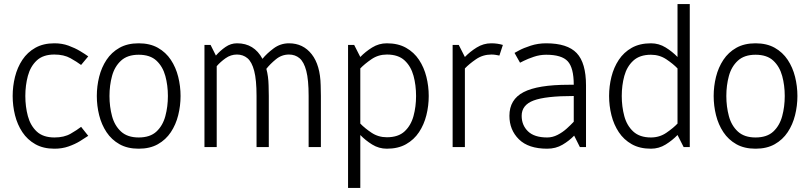

<svg xmlns="http://www.w3.org/2000/svg" viewBox="-20 -720 3966 940"><path d="M246 8Q192 8 153 -14Q114 -36 89.5 -73Q65 -110 53.5 -156Q42 -202 42 -250Q42 -298 53.5 -344Q65 -390 89.5 -427Q114 -464 153 -486Q192 -508 246 -508H247Q284 -508 315.5 -496.5Q347 -485 372 -470Q397 -455 412 -444L377 -402Q357 -417 325 -435Q293 -453 246 -453Q191 -453 160 -424Q129 -395 116.5 -348.5Q104 -302 104 -250Q104 -198 116.5 -151.5Q129 -105 160 -76Q191 -47 247 -47Q294 -47 326 -65.5Q358 -84 377 -99L412 -55Q396 -44 371.5 -29Q347 -14 315.5 -3Q284 8 247 8H246Z M454 -250Q454 -298 465.5 -344Q477 -390 501.5 -427Q526 -464 565 -486Q604 -508 659 -508Q714 -508 753 -486Q792 -464 816.5 -427Q841 -390 852.5 -344Q864 -298 864 -250Q864 -202 852.5 -156Q841 -110 816.5 -73Q792 -36 753 -14Q714 8 659 8Q604 8 565 -14Q526 -36 501.5 -73Q477 -110 465.5 -156Q454 -202 454 -250ZM516 -250Q516 -198 528.5 -151.5Q541 -105 572.5 -76Q604 -47 659 -47Q715 -47 746 -76Q777 -105 789.5 -151.5Q802 -198 802 -250Q802 -302 789.5 -348Q777 -394 746 -423Q715 -452 659 -452Q604 -452 572.5 -423Q541 -394 528.5 -348Q516 -302 516 -250Z M1551 -250V0H1491V-250Q1491 -329 1479.5 -373Q1468 -417 1446.5 -435Q1425 -453 1395 -453Q1359 -453 1330.5 -429.5Q1302 -406 1284 -383Q1294 -347 1295 -302L1296 -250V0H1236V-250Q1236 -329 1224.5 -373Q1213 -417 1191.5 -435Q1170 -453 1140 -453Q1110 -453 1084.5 -435Q1059 -417 1041 -396V0H981V-500H1011L1037 -448Q1058 -472 1084 -490Q1110 -508 1140 -508H1141Q1224 -508 1265 -432Q1286 -458 1319.5 -483Q1353 -508 1395 -508Q1464 -508 1506 -454.5Q1548 -401 1550 -302Z M1874 -48Q1930 -48 1961 -77Q1992 -106 2004.5 -152Q2017 -198 2017 -250Q2017 -303 2004.5 -349Q1992 -395 1961 -424Q1930 -453 1874 -453Q1832 -453 1798.5 -430Q1765 -407 1744 -385V-115Q1765 -93 1798.5 -70.5Q1832 -48 1874 -48ZM1714 -500 1744 -441Q1769 -467 1802 -487.5Q1835 -508 1874 -508Q1929 -508 1968 -486Q2007 -464 2031.5 -427Q2056 -390 2067.5 -344Q2079 -298 2079 -250Q2079 -202 2067.5 -156Q2056 -110 2031.5 -73Q2007 -36 1968 -14Q1929 8 1874 8Q1835 8 1802 -12.5Q1769 -33 1744 -59V200H1684V-500Z M2425 -448Q2416 -450 2406 -451.5Q2396 -453 2386 -453Q2344 -453 2310.5 -430Q2277 -407 2256 -385V0H2196V-500H2226L2256 -441Q2281 -467 2314 -487.5Q2347 -508 2385 -508H2386Q2415 -508 2442 -500Z M2534 -153Q2534 -107 2565 -77Q2596 -47 2659 -47Q2685 -47 2709.5 -59.5Q2734 -72 2754 -90Q2774 -108 2789 -124V-250Q2651 -250 2592.5 -228Q2534 -206 2534 -153ZM2659 8Q2567 8 2520.5 -38Q2474 -84 2474 -153Q2474 -233 2543.5 -269Q2613 -305 2764 -305H2789Q2789 -388 2759.5 -420Q2730 -452 2654 -452Q2623 -452 2593.5 -442Q2564 -432 2545 -422.5Q2526 -413 2526 -413L2499 -461Q2499 -461 2521 -473Q2543 -485 2578.5 -496.5Q2614 -508 2654 -508Q2758 -508 2803.5 -460Q2849 -412 2849 -302V0H2819L2791 -56Q2767 -31 2734 -11.5Q2701 8 2659 8Z M3167 -452Q3112 -452 3080.5 -423Q3049 -394 3036.5 -348Q3024 -302 3024 -250Q3024 -198 3036.5 -151.5Q3049 -105 3080.5 -76Q3112 -47 3167 -47Q3209 -47 3242.5 -70Q3276 -93 3297 -115V-385Q3276 -407 3242.5 -429.5Q3209 -452 3167 -452ZM3297 -700H3357V0H3327L3297 -59Q3272 -33 3239 -12.5Q3206 8 3167 8Q3112 8 3073 -14Q3034 -36 3009.5 -73Q2985 -110 2973.5 -156Q2962 -202 2962 -250Q2962 -298 2973.5 -344Q2985 -390 3009.5 -427Q3034 -464 3073 -486Q3112 -508 3167 -508Q3206 -508 3239 -487.5Q3272 -467 3297 -441Z M3474 -250Q3474 -298 3485.5 -344Q3497 -390 3521.5 -427Q3546 -464 3585 -486Q3624 -508 3679 -508Q3734 -508 3773 -486Q3812 -464 3836.5 -427Q3861 -390 3872.5 -344Q3884 -298 3884 -250Q3884 -202 3872.5 -156Q3861 -110 3836.5 -73Q3812 -36 3773 -14Q3734 8 3679 8Q3624 8 3585 -14Q3546 -36 3521.5 -73Q3497 -110 3485.5 -156Q3474 -202 3474 -250ZM3536 -250Q3536 -198 3548.5 -151.5Q3561 -105 3592.5 -76Q3624 -47 3679 -47Q3735 -47 3766 -76Q3797 -105 3809.5 -151.5Q3822 -198 3822 -250Q3822 -302 3809.5 -348Q3797 -394 3766 -423Q3735 -452 3679 -452Q3624 -452 3592.5 -423Q3561 -394 3548.5 -348Q3536 -302 3536 -250Z"/></svg>

Font: Epunda Sans Light
Style: Regular
Weight: 300
Designer: Simon Atzbach
Foundry: typofactur
Version: Version 2.204; ttfautohint (v1.8.4.7-5d5b)